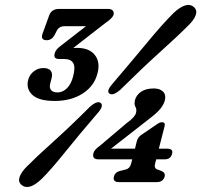

<svg xmlns="http://www.w3.org/2000/svg" viewBox="-20 -736 813 776"><path d="M532.5 -163.5Q536.5 -180.5 550 -190L609.5 -230.5Q619 -237.5 624.2 -239.8Q629.5 -242 634.5 -242Q649.5 -242 645 -225L622 -135H656.5Q681 -135 675.5 -114.5Q670 -92 645.5 -92H611.5L606.5 -73.5Q602 -56 616 -51L631.5 -45.5Q649 -38.5 645.5 -22.5Q639 0 614 0H461Q434.5 0 440.5 -22.5Q445 -40.5 466.5 -45.5L488.5 -51Q504.5 -55 509.5 -73.5L514.5 -92H377.5Q351.5 -92 357.5 -116.5Q359 -123 365 -130.5Q371 -138 384.5 -147.5L492 -238.5Q524.5 -261.5 529.5 -279Q533.5 -294 527.5 -304Q521.5 -314 525.5 -331.5Q531 -352 550.2 -365.2Q569.5 -378.5 601.5 -378.5Q626.5 -378.5 639.2 -365.5Q652 -352.5 646 -329Q641.5 -313.5 628.2 -296.5Q615 -279.5 578.5 -252L428.5 -135H525.5ZM466 -373Q435 -346.5 421.5 -358.5Q409 -369 436 -399Q516 -493 578 -567.8Q640 -642.5 681.5 -683.5Q706.5 -707 727.5 -713.8Q748.5 -720.5 763.5 -707.5Q778 -695 771.2 -675.2Q764.5 -655.5 740.5 -632.5Q700.5 -592 627.2 -526Q554 -460 466 -373ZM343 -304Q373.5 -331 387.5 -319.5Q400.5 -307.5 373.5 -277.5Q300 -192 242.8 -120.8Q185.5 -49.5 149 -13.5Q96.5 37 66.5 11Q52.5 -1 59.2 -21Q66 -41 90 -64.5Q126 -101 194.8 -162.8Q263.5 -224.5 343 -304ZM374 -439.5Q361 -388 314.2 -358Q267.5 -328 201.5 -328Q136.5 -328 110.5 -352.8Q84.5 -377.5 94 -413.5Q99.5 -434.5 116.8 -447.8Q134 -461 155 -461Q177 -461 185.2 -449.8Q193.5 -438.5 188.5 -419.5L182.5 -396.5Q179 -382 186.2 -372.2Q193.5 -362.5 213 -362.5Q233.5 -362.5 250.8 -379.5Q268 -396.5 276 -429Q285.5 -466 275.5 -481.8Q265.5 -497.5 239.5 -497.5H219Q195 -497.5 201 -520Q205 -536 225 -550.5L327.5 -630H240.5Q218 -630 208.5 -610L201.5 -596Q189.5 -573.5 169 -573.5Q142.5 -573.5 152 -600L178.5 -673Q187.5 -700 220 -700H417.5Q430 -700 435.8 -693.2Q441.5 -686.5 439 -676.5Q435 -662.5 404 -641.5L276 -542Q283 -542.5 291 -542.5Q341 -542.5 363.5 -513.5Q386 -484.5 374 -439.5Z"/></svg>

Font: Fraunces 144pt SuperSoft SemiBold
Style: Italic
Weight: 600
Italic angle: -16°
Version: Version 1.000;[b76b70a41]